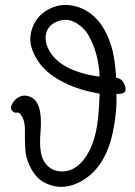

<svg xmlns="http://www.w3.org/2000/svg" viewBox="-20 -726 540 767"><path d="M291 5Q221 37 157 3Q125 -14 104 -53Q83 -92 81 -129Q79 -166 79.5 -202Q80 -238 70.5 -256Q61 -274 54.5 -275.5Q48 -277 42 -276Q36 -275 27.5 -285Q19 -295 30 -313.5Q41 -332 59 -340Q77 -348 98 -340.5Q119 -333 129 -313Q148 -280 142 -200Q135 -119 154 -85Q173 -51 207 -43.5Q241 -36 271.5 -51.5Q302 -67 326 -104.5Q350 -142 362.5 -196Q375 -250 378 -352Q266 -370 189 -424Q146 -455 122 -498.5Q98 -542 101.5 -579.5Q105 -617 125.5 -646.5Q146 -676 184 -693.5Q222 -711 264.5 -704.5Q307 -698 341.5 -672Q376 -646 397.5 -606.5Q419 -567 429.5 -524Q440 -481 444 -415Q464 -413 473 -397Q491 -363 472 -354Q462 -350 445 -351Q448 -280 431 -199Q399 -46 291 5ZM378 -420Q374 -514 334 -584Q317 -615 283 -635Q249 -655 211 -641Q173 -627 164.5 -593Q156 -559 178 -521.5Q200 -484 247 -458Q303 -429 378 -420Z"/></svg>

Font: LXGW WenKai Mono TC
Style: Regular
Weight: 400
Designer: LXGW / Fontworks Inc.
Foundry: LXGW / Fontworks Inc.
Version: Version 1.330